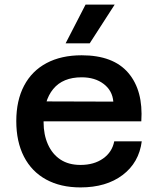

<svg xmlns="http://www.w3.org/2000/svg" viewBox="-20 -805 690 837"><path d="M331 12Q244 12 181 -22.5Q118 -57 84.5 -122Q51 -187 51 -277Q51 -367 85 -431.5Q119 -496 183 -530Q247 -564 336 -564Q474 -564 539.5 -487Q605 -410 596 -276H146L147 -363L474 -362Q470 -410 432 -439Q394 -468 336 -468Q254 -468 212 -417Q170 -366 170 -272Q170 -218 189 -175.5Q208 -133 243.5 -109.5Q279 -86 331 -86Q390 -86 429.5 -114Q469 -142 478 -189H598Q586 -96 514.5 -42Q443 12 331 12ZM266 -616 353 -785H480L371 -616Z"/></svg>

Font: Azeret Mono Thin Medium
Style: Regular
Weight: 500
Version: Version 1.002